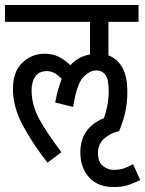

<svg xmlns="http://www.w3.org/2000/svg" viewBox="-20 -642 584 772"><path d="M544 82 515 18Q496 29 478 35Q460 41 436 41Q414 41 394 25.5Q374 10 374 -27Q374 -62 398 -84Q422 -106 459 -115Q474 -150 483 -188.5Q492 -227 492 -273Q492 -338 470.5 -373Q449 -408 416 -419V-554H537V-622H0V-554H342V-423Q295 -415 263 -380Q238 -403 214.5 -414.5Q191 -426 159 -426Q109 -426 70.5 -390.5Q32 -355 32 -283Q32 -212 72 -137.5Q112 -63 171 12L227 -30Q169 -107 138 -163Q107 -219 107 -280Q107 -313 122 -334.5Q137 -356 168 -356Q201 -356 228 -324Q212 -285 202 -230L274 -212Q289 -306 315.5 -332.5Q342 -359 367 -359Q390 -359 403.5 -341.5Q417 -324 417 -276Q417 -244 411.5 -217Q406 -190 398 -167Q303 -128 303 -29Q303 32 338 71Q373 110 437 110Q472 110 495.5 102Q519 94 544 82Z"/></svg>

Font: Noto Sans Devanagari Extra Condensed
Style: Regular
Weight: 400
Width: 2
Designer: Monotype Design Team
Foundry: Monotype Imaging Inc.
Version: 1.000